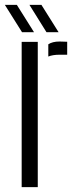

<svg xmlns="http://www.w3.org/2000/svg" viewBox="-35 -773 313 793"><path d="M54.5 0V-600H121V0ZM164.5 -539.5V-590Q181.5 -601.5 211 -601.5Q219 -601.5 227.8 -601Q236.5 -600.5 242.5 -600.5V-547H211.5Q183 -547 164.5 -539.5ZM56 -640 -15 -753H34.5L105.5 -640ZM157 -640 86.5 -753H136L207 -640Z"/></svg>

Font: Big Shoulders Stencil Display Thin
Style: Regular
Weight: 400
Version: Version 2.001